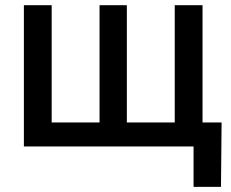

<svg xmlns="http://www.w3.org/2000/svg" viewBox="-20 -566 894 742"><path d="M72.3 -545.9H179.7V-92.8H364.7V-545.9H470.2V-92.8H655.3V-545.9H762.7V0H72.3ZM728 156.2V0H689.5V-92.8H836.4L834 156.2Z"/></svg>

Font: Inter Medium
Style: Regular
Weight: 500
Designer: Rasmus Andersson
Foundry: rsms
Version: Version 4.001;git-9221beed3